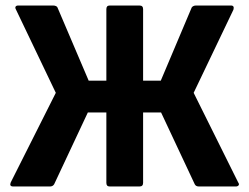

<svg xmlns="http://www.w3.org/2000/svg" viewBox="-20 -675 902 695"><path d="M28 0Q20 0 18 -4Q16 -8 19 -15L182 -339L38 -640Q34 -647 36.5 -651Q39 -655 46 -655H173Q178 -655 182.5 -653Q187 -651 188 -648L301 -383H365V-642Q365 -655 377 -655H485Q498 -655 498 -642V-383H562L674 -648Q676 -651 680 -653Q684 -655 689 -655H816Q823 -655 825 -651Q827 -647 825 -640L681 -339L842 -15Q847 -8 843.5 -4Q840 0 834 0H700Q689 0 685 -8L563 -268H498V-13Q498 0 485 0H377Q365 0 365 -13V-268H298L176 -8Q171 0 161 0Z"/></svg>

Font: Sofia Sans Semi Condensed ExtraBold
Style: Regular
Weight: 800
Designer: Botio Nikoltchev, Ani Petrova
Foundry: lettersoup
Version: Version 4.100